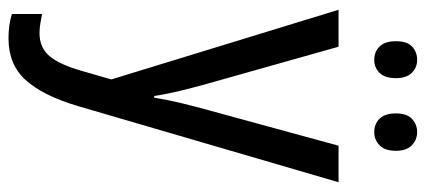

<svg xmlns="http://www.w3.org/2000/svg" viewBox="-295 -467 1002 452"><g transform="rotate(90 206.0 -241.0)"><path d="M3 -537H90L176 -232Q185 -200 193 -167.5Q201 -135 206 -103H210Q214 -130 222 -163.5Q230 -197 240 -233L323 -537H409L229 79Q205 159 168.5 199.5Q132 240 70 240Q54 240 40 238Q26 236 13 232V161Q23 163 35 165Q47 167 58 167Q92 167 112 143.5Q132 120 147 67L167 -2ZM77 -672Q77 -698 89.5 -710Q102 -722 121 -722Q139 -722 151.5 -709.5Q164 -697 164 -672Q164 -646 151.5 -633.5Q139 -621 121 -621Q102 -621 89.5 -633.5Q77 -646 77 -672ZM247 -672Q247 -698 260 -710Q273 -722 291 -722Q309 -722 322 -709.5Q335 -697 335 -672Q335 -646 322 -633.5Q309 -621 291 -621Q272 -621 259.5 -633.5Q247 -646 247 -672Z"/></g></svg>

Font: Noto Sans Lao Condensed
Style: Regular
Weight: 400
Width: 3
Designer: Monotype Design Team
Foundry: Monotype Imaging Inc.
Version: Version 2.003; ttfautohint (v1.8.4.7-5d5b)